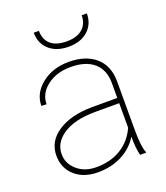

<svg xmlns="http://www.w3.org/2000/svg" viewBox="-136 -822 799 924"><g transform="rotate(-20 264.0 -359.5)"><path d="M425.3 0Q415.5 -33.7 415.5 -96.7Q384.3 -45.9 330.1 -18.1Q275.9 9.8 207.5 9.8Q134.3 9.8 89.6 -30Q44.9 -69.8 44.9 -133.8Q44.9 -206.5 110.6 -250.2Q176.3 -293.9 285.2 -294.9H415.5V-372.1Q415.5 -438.5 373.8 -475.1Q332 -511.7 254.4 -511.7Q182.1 -511.7 133.8 -474.6Q85.4 -437.5 85.4 -382.8L59.1 -383.8Q59.1 -448.2 115.7 -493.2Q172.4 -538.1 254.4 -538.1Q339.8 -538.1 390.1 -495.4Q440.4 -452.6 441.9 -375V-122.6Q441.9 -35.6 455.6 -4.4V0ZM207.5 -16.1Q281.7 -16.1 335.2 -49.3Q388.7 -82.5 415.5 -142.6V-268.1H293.5Q180.2 -268.1 120.1 -223.1Q71.3 -186.5 71.3 -131.8Q71.3 -83.5 109.9 -49.8Q148.4 -16.1 207.5 -16.1ZM417 -727.5Q417 -672.9 380.1 -639.6Q343.3 -606.4 281.2 -606.4Q218.8 -606.4 181.9 -639.6Q145 -672.9 145 -727.5H171.4Q171.4 -683.1 199.2 -658.4Q227.1 -633.8 281.2 -633.8Q333.5 -633.8 362.1 -658.9Q390.6 -684.1 390.6 -727.5Z"/></g></svg>

Font: Roboto Thin
Style: Regular
Weight: 250
Designer: Google
Version: Version 2.134; 2016